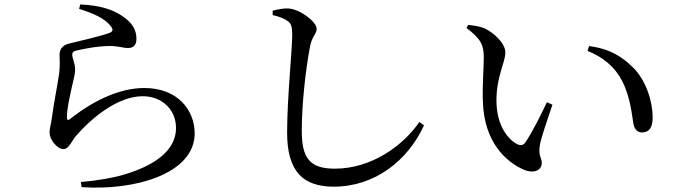

<svg xmlns="http://www.w3.org/2000/svg" viewBox="-20 -798 3040 864"><path d="M344 21 347 44C582 61 856 -14 856 -198C856 -301 781 -402 629 -402C515 -402 395 -342 295 -262C287 -256 282 -257 281 -268C281 -312 294 -361 303 -405C310 -439 319 -464 318 -490C317 -512 305 -539 305 -551C305 -561 309 -568 326 -571C351 -577 419 -591 473 -591C517 -591 529 -582 557 -582C582 -582 594 -597 594 -623C594 -664 575 -697 527 -728C491 -752 436 -774 341 -778L336 -758C397 -739 451 -716 477 -682C490 -666 489 -657 475 -651C437 -636 340 -614 291 -602C258 -594 248 -573 248 -551C248 -528 251 -504 246 -466C239 -417 221 -327 214 -271C210 -242 203 -220 203 -202C203 -187 211 -166 225 -151C239 -135 252 -127 266 -127C289 -127 301 -160 319 -183C391 -267 510 -365 622 -365C708 -365 772 -306 772 -222C772 -147 719 -66 537 -12C491 2 417 15 344 21Z M1482 42C1667 42 1816 -76 1888 -234L1867 -249C1794 -142 1651 -39 1487 -39C1374 -39 1338 -86 1338 -209C1338 -339 1357 -493 1375 -588C1384 -636 1405 -645 1405 -668C1405 -700 1329 -758 1276 -760C1255 -761 1233 -756 1207 -750V-730C1235 -724 1256 -716 1272 -705C1289 -694 1295 -681 1295 -641C1295 -578 1272 -353 1272 -201C1272 -25 1345 42 1482 42Z M2338 -34C2385 -15 2418 -33 2418 -65C2418 -90 2402 -93 2409 -142C2413 -174 2443 -258 2466 -327L2441 -338C2411 -275 2376 -204 2344 -157C2335 -144 2323 -142 2308 -149C2268 -169 2214 -231 2214 -346C2214 -455 2254 -516 2254 -562C2254 -605 2199 -653 2159 -671C2137 -680 2112 -683 2087 -686L2079 -672C2145 -623 2157 -594 2157 -539C2157 -487 2150 -413 2153 -339C2159 -156 2259 -68 2338 -34ZM2869 -202C2901 -202 2917 -224 2917 -270C2917 -340 2888 -435 2830 -493C2780 -542 2729 -577 2631 -591L2624 -569C2694 -541 2748 -496 2780 -433C2818 -358 2823 -281 2831 -238C2836 -214 2851 -202 2869 -202Z"/></svg>

Font: Source Han Serif SC Medium
Style: Regular
Weight: 500
Designer: Ryoko NISHIZUKA 西塚涼子 (kana & ideographs); Frank Grießhammer (Latin, Greek & Cyrillic); Wenlong ZHANG 张文龙 (bopomofo); San
Foundry: Adobe
Version: Version 2.003;hotconv 1.1.1;makeotfexe 2.6.0